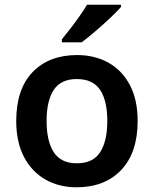

<svg xmlns="http://www.w3.org/2000/svg" viewBox="-20 -786 654 816"><path d="M565 -272Q565 -137 495 -63.5Q425 10 305 10Q231 10 173 -23Q115 -56 82 -119Q49 -182 49 -272Q49 -407 118.5 -479.5Q188 -552 308 -552Q383 -552 441 -519.5Q499 -487 532 -424.5Q565 -362 565 -272ZM178 -272Q178 -186 208.5 -139Q239 -92 307 -92Q375 -92 405.5 -139Q436 -186 436 -272Q436 -358 405.5 -404Q375 -450 306 -450Q239 -450 208.5 -404Q178 -358 178 -272ZM494 -756Q478 -738 447.5 -709Q417 -680 384 -652Q351 -624 327 -606H243V-619Q258 -637 278 -663Q298 -689 317.5 -716.5Q337 -744 350 -766H494Z"/></svg>

Font: Noto Sans Malayalam SemiBold
Style: Regular
Weight: 600
Designer: Jelle Bosma - Monotype Design Team
Foundry: Monotype Imaging Inc.
Version: Version 2.104; ttfautohint (v1.8.4.7-5d5b)